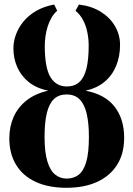

<svg xmlns="http://www.w3.org/2000/svg" viewBox="-20 -836 602 866"><path d="M280 11Q198.5 11 140.8 -15.8Q83 -42.5 52.5 -92.8Q22 -143 22 -212Q22 -265 41.5 -308.8Q61 -352.5 100 -383.2Q139 -414 197.5 -427Q144 -438 109.2 -466.2Q74.5 -494.5 57.5 -533.8Q40.5 -573 40.5 -617.5Q40.5 -648.5 51.8 -679.8Q63 -711 85.8 -738.8Q108.5 -766.5 143.2 -786.8Q178 -807 224.5 -815.5L238 -787.5Q223.5 -775 212.8 -756.8Q202 -738.5 195.2 -717.2Q188.5 -696 185.2 -673.2Q182 -650.5 182 -628.5Q182 -530.5 207.5 -488.2Q233 -446 281.5 -446Q316 -446 337.8 -465.8Q359.5 -485.5 369.8 -526.2Q380 -567 380 -630Q380 -660.5 374 -690.2Q368 -720 354.8 -745.2Q341.5 -770.5 320.5 -787.5L336 -815.5Q394 -808.5 435.5 -782.2Q477 -756 499.2 -717.2Q521.5 -678.5 521.5 -633.5Q521.5 -582.5 504.2 -539.8Q487 -497 452.5 -467.8Q418 -438.5 365.5 -427Q453.5 -410.5 496.8 -355Q540 -299.5 540 -214.5Q540 -142.5 507.8 -92Q475.5 -41.5 417.2 -15.2Q359 11 280 11ZM280.5 -30.5Q311 -30.5 333.5 -46.8Q356 -63 368.5 -104Q381 -145 381 -218.5Q381 -279.5 371.2 -322.2Q361.5 -365 339.5 -387.5Q317.5 -410 280 -410Q246 -410 224 -389.8Q202 -369.5 191.5 -327.2Q181 -285 181 -219Q181 -148.5 194 -107Q207 -65.5 229.5 -48Q252 -30.5 280.5 -30.5Z"/></svg>

Font: Merriweather 96pt
Style: Bold
Weight: 700
Version: Version 2.100